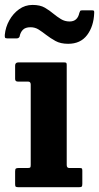

<svg xmlns="http://www.w3.org/2000/svg" viewBox="-38 -780 413 800"><path d="M79.5 -440H37Q25 -440 25 -451V-506.5Q25 -520 38.5 -520H229Q235.5 -520 237.8 -518.2Q240 -516.5 240 -510V-92.5Q240 -80 250.5 -80H292Q300 -80 302.5 -78.5Q305 -77 305 -69V-14Q305 -5 302.5 -2.5Q300 0 291 0H39Q30.5 0 27.8 -2Q25 -4 25 -12.5V-65.5Q25 -75 28 -77.5Q31 -80 40 -80H78Q86 -80 88 -82.2Q90 -84.5 90 -92.5V-427.5Q90 -440 79.5 -440ZM246 -597.5Q214.5 -597.5 193.2 -609.2Q172 -621 154.5 -634.5Q138.5 -647 123.2 -656.8Q108 -666.5 89 -666.5Q67.5 -666.5 57 -655.5Q46.5 -644.5 43.5 -627Q40 -620 31 -620H-7.5Q-16 -620 -17.2 -623.8Q-18.5 -627.5 -18 -635Q-15 -667 0.8 -695.2Q16.5 -723.5 41.5 -741.5Q66.5 -759.5 97.5 -759.5Q129 -759.5 148.8 -748Q168.5 -736.5 185 -722.5Q199.5 -710.5 215.8 -700.5Q232 -690.5 252 -690.5Q285 -690.5 292.5 -726Q294.5 -731.5 296 -734.2Q297.5 -737 305 -737H345Q352 -737 353.5 -734.5Q355 -732 354.5 -726Q352.5 -670.5 325 -634Q297.5 -597.5 246 -597.5Z"/></svg>

Font: Besley* Narrow
Style: Bold
Weight: 700
Width: 4
Designer: Owen Earl
Foundry: indestructible type*
Version: Version 3.000; ttfautohint (v1.8.3)